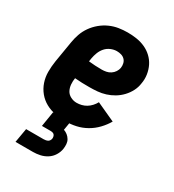

<svg xmlns="http://www.w3.org/2000/svg" viewBox="-181 -630 862 952"><g transform="rotate(30 250.0 -154.0)"><path d="M222 8Q191 8 161 2.5Q131 -3 105.5 -17Q80 -31 61.5 -53.5Q43 -76 33.5 -104Q24 -132 24 -162.5Q24 -193 29 -225L49 -345Q53 -370 61.5 -394.5Q70 -419 85.5 -441Q101 -463 122 -480.5Q143 -498 167.5 -509Q192 -520 217.5 -524Q243 -528 268 -528Q295 -528 320.5 -524Q346 -520 369 -509.5Q392 -499 410 -482Q428 -465 439 -443Q450 -421 454 -395Q458 -369 453 -343Q450 -320 439 -298.5Q428 -277 411 -259Q394 -241 373 -228.5Q352 -216 329.5 -209Q307 -202 284 -200Q261 -198 238 -198Q217 -198 196.5 -198.5Q176 -199 155 -201Q152 -183 153.5 -164.5Q155 -146 163 -131Q171 -116 187.5 -107.5Q204 -99 222 -99Q236 -99 250 -102.5Q264 -106 276.5 -113.5Q289 -121 299.5 -132.5Q310 -144 317 -157L424 -108Q409 -82 387 -59Q365 -36 337.5 -20.5Q310 -5 280.5 1.5Q251 8 222 8ZM248 -304Q260 -304 273 -306.5Q286 -309 297.5 -316.5Q309 -324 316.5 -335.5Q324 -347 326 -359Q328 -372 325 -384.5Q322 -397 313.5 -405.5Q305 -414 293 -417.5Q281 -421 268 -421Q251 -421 233.5 -413.5Q216 -406 204 -392Q192 -378 185.5 -361Q179 -344 176 -327L173 -308Q191 -306 210 -305Q229 -304 248 -304ZM57 220 71 139H171Q176 139 182 138Q188 137 193.5 134.5Q199 132 202.5 126.5Q206 121 207 116Q208 109 206.5 103Q205 97 201.5 93Q198 89 192 87.5Q186 86 180 86H131L145 0H243L235 48Q247 52 257 60Q267 68 273.5 79Q280 90 281 103.5Q282 117 280 131Q277 151 265.5 169.5Q254 188 236 199.5Q218 211 197.5 215.5Q177 220 157 220Z"/></g></svg>

Font: Iosevka SS04 Heavy
Style: Italic
Weight: 900
Italic angle: -9°
Monospace: yes
Designer: Belleve Invis
Foundry: Belleve Invis
Version: Version 19.0.0; ttfautohint (v1.8.4)